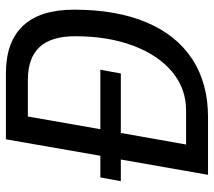

<svg xmlns="http://www.w3.org/2000/svg" viewBox="-58 -682 740 665"><g transform="rotate(-90 312.5 -350.0)"><path d="M611 -464Q611 -317 567 -213Q523 -109 439.5 -54.5Q356 0 239 0H39L92 -302H17L30 -373H105L162 -700H390Q500 -700 555.5 -640.5Q611 -581 611 -464ZM519 -460Q519 -543 481.5 -583.5Q444 -624 367 -624H241L197 -373H403L390 -302H184L144 -76H262Q338 -76 396 -124.5Q454 -173 486.5 -260Q519 -347 519 -460Z"/></g></svg>

Font: Sarabun
Style: Italic
Weight: 400
Italic angle: -10°
Designer: Suppakit Chalermlarp | Katatrad Co.,Ltd.
Foundry: Cadson Demak Co.,Ltd.
Version: Version 1.000; ttfautohint (v1.6)